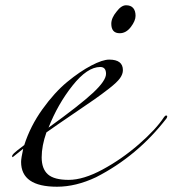

<svg xmlns="http://www.w3.org/2000/svg" viewBox="-20 -692 654 728"><path d="M68 -128 28 -96Q26 -96 26 -100Q26 -104 33 -111Q40 -118 72 -142Q95 -214 141 -278Q187 -342 235 -381.5Q283 -421 326 -443.5Q369 -466 394 -466Q446 -466 446 -426Q446 -411 435 -395.5Q424 -380 394.5 -357Q365 -334 338.5 -315.5Q312 -297 254.5 -258Q197 -219 156 -190Q138 -139 138 -95.5Q138 -52 161.5 -31Q185 -10 240.5 -10Q296 -10 368.5 -49Q441 -88 506 -144.5Q571 -201 602 -248Q606 -254 610 -254Q614 -254 614 -251Q614 -248 612 -244Q501 -100 344 -20Q268 16 196 16Q60 16 60 -78Q60 -92 68 -128ZM164 -208Q282 -293 332 -339.5Q382 -386 382 -412Q382 -438 360 -438Q311 -438 255 -367.5Q199 -297 164 -208ZM402 -602Q402 -624 422 -648Q440 -672 458 -672Q476 -672 485 -661.5Q494 -651 494 -632Q494 -613 476 -589.5Q458 -566 434 -566Q402 -566 402 -602Z"/></svg>

Font: Miama
Style: Regular
Weight: 400
Italic angle: 16.5°
Designer: Linus Romer
Foundry: Linus Romer
Version: 0.32